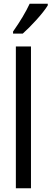

<svg xmlns="http://www.w3.org/2000/svg" viewBox="-20 -1009 276 1029"><path d="M236 -980V-989H139C118 -944 88 -894 50 -840V-829H102C143 -865 211 -938 236 -980ZM146 0V-760H65V0Z"/></svg>

Font: Noto Sans Gujarati ExtraCondensed
Style: Regular
Weight: 400
Width: 2
Designer: Jelle Bosma - Monotype Design Team, Universal Thirst
Foundry: Monotype Imaging Inc.
Version: Version 2.106